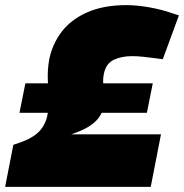

<svg xmlns="http://www.w3.org/2000/svg" viewBox="-51 -729 718 749"><path d="M-31 0 1 -164 30 -174Q63 -186 84 -201Q105 -216 116.5 -235Q128 -254 133 -275Q140 -307 138.5 -343.5Q137 -380 135.5 -419Q134 -458 141 -497Q153 -557 189.5 -605Q226 -653 289.5 -681Q353 -709 442 -709Q483 -709 531 -700.5Q579 -692 619 -678L647 -669L584 -498L554 -502Q531 -505 507.5 -507.5Q484 -510 464 -510Q423 -510 392.5 -495.5Q362 -481 354 -440Q350 -420 352 -398.5Q354 -377 356 -355Q358 -333 353 -311Q349 -292 336.5 -273Q324 -254 298 -237Q272 -220 227 -205H577L537 0ZM25 -289 48 -404H545L522 -289Z"/></svg>

Font: REM Black
Style: Italic
Weight: 900
Italic angle: -11°
Designer: Octavio Pardo
Foundry: Ashler Design
Version: Version 1.005;gftools[0.9.28]